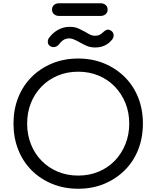

<svg xmlns="http://www.w3.org/2000/svg" viewBox="-20 -1151 961 1181"><path d="M461 10Q374 10 301 -20Q228 -50 174.5 -103.5Q121 -157 92 -230.5Q63 -304 63 -391Q63 -478 92 -551Q121 -624 174.5 -677.5Q228 -731 301 -761Q374 -791 461 -791Q548 -791 620.5 -761Q693 -731 747 -677.5Q801 -624 830 -551Q859 -478 859 -391Q859 -304 830 -230.5Q801 -157 747 -103.5Q693 -50 620.5 -20Q548 10 461 10ZM461 -71Q529 -71 586.5 -95Q644 -119 686 -162.5Q728 -206 751.5 -264.5Q775 -323 775 -391Q775 -459 751.5 -517Q728 -575 686 -618.5Q644 -662 586.5 -686Q529 -710 461 -710Q393 -710 335.5 -686Q278 -662 235.5 -618.5Q193 -575 170 -517Q147 -459 147 -391Q147 -323 170 -264.5Q193 -206 235.5 -162.5Q278 -119 335.5 -95Q393 -71 461 -71ZM566 -859Q534 -859 509.5 -870.5Q485 -882 468 -892Q446 -904 432 -909.5Q418 -915 406 -915Q389 -915 374.5 -907.5Q360 -900 346 -882Q336 -868 321 -863Q306 -858 291 -866Q277 -873 274.5 -889Q272 -905 282 -919Q306 -951 339 -968.5Q372 -986 409 -986Q441 -986 464.5 -975Q488 -964 504 -955Q525 -942 537.5 -936.5Q550 -931 565 -931Q580 -931 591 -936Q602 -941 611 -950Q623 -962 635 -967Q647 -972 662 -963Q676 -955 678.5 -938.5Q681 -922 670 -908Q631 -859 566 -859ZM343 -1053Q325 -1053 312.5 -1063.5Q300 -1074 300 -1092Q300 -1110 312.5 -1120.5Q325 -1131 343 -1131H599Q617 -1131 629.5 -1120.5Q642 -1110 642 -1092Q642 -1074 629.5 -1063.5Q617 -1053 599 -1053Z"/></svg>

Font: Comfortaa Medium
Style: Regular
Weight: 500
Designer: Johan Aakerlund
Foundry: Johan Aakerlund
Version: Version 3.104; ttfautohint (v1.8.1.43-b0c9)